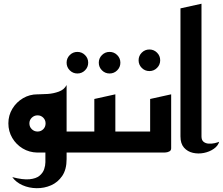

<svg xmlns="http://www.w3.org/2000/svg" viewBox="-20 -820 1198 1032"><path d="M180 0Q137 -1 102 -22Q67 -43 46 -78.5Q25 -114 25 -157Q25 -200 46.5 -235.5Q68 -271 103.5 -292Q139 -313 182 -313Q184 -313 187 -313Q206 -313 236.5 -315Q267 -317 296 -327.5Q325 -338 338 -363V-113H420V0H338V35Q338 91 314.5 125.5Q291 160 254.5 176Q218 192 177 191.5Q136 191 101 175.5Q66 160 46 132Q103 147 138.5 143.5Q174 140 192.5 124.5Q211 109 217.5 89Q224 69 224 52V0H182ZM182 -113Q200 -113 212.5 -125.5Q225 -138 225 -157Q225 -175 212.5 -187.5Q200 -200 182 -200Q164 -200 151 -187.5Q138 -175 138 -157Q138 -138 151 -125.5Q164 -113 182 -113Z M569 -425Q545 -425 528 -442Q511 -459 511 -483Q511 -507 528 -524Q545 -541 569 -541Q593 -541 610 -524Q627 -507 627 -483Q627 -459 610 -442Q593 -425 569 -425ZM396 -425Q372 -425 355 -442Q338 -459 338 -483Q338 -507 355 -524Q372 -541 396 -541Q420 -541 437 -524Q454 -507 454 -483Q454 -459 437 -442Q420 -425 396 -425Z M380 0V-113H487V-288L600 -313V-113H720V0H564Q562 0 561 0Q560 0 560 0Z M783 -438Q759 -438 742 -455Q725 -472 725 -496Q725 -520 742 -537Q759 -554 783 -554Q807 -554 824 -537Q841 -520 841 -496Q841 -472 824 -455Q807 -438 783 -438Z M680 0V-113H787V-288L900 -313V-23Q900 -11 890 -6Q880 -1 870 -0.5Q860 0 860 0Z M1158 -58Q1152 -36 1129 -20Q1106 -4 1076 2Q1046 8 1017 1.5Q988 -5 969 -26.5Q950 -48 950 -87V-775L1063 -800V-87Q1063 -67 1074 -58Q1085 -49 1101.5 -48Q1118 -47 1133.5 -50.5Q1149 -54 1158 -58Z"/></svg>

Font: Reem Kufi Medium
Style: Regular
Weight: 500
Designer: Khaled Hosny
Version: Version 1.001